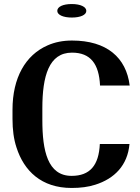

<svg xmlns="http://www.w3.org/2000/svg" viewBox="-20 -922 694 952"><path d="M42 -332C42 -279 48 -232 62 -190C99 -75 185 10 335 10C379 10 418 5 452 -6C548 -36 613 -103 622 -208H475C470 -102 426 -50 335 -50C216 -50 190 -175 190 -326V-385C190 -544 222 -661 337 -661C429 -661 471 -605 476 -498H623C606 -636 510 -721 337 -721C292 -721 252 -713 216 -697C106 -649 42 -536 42 -378ZM264 -868C264 -848 294 -835 336 -835C379 -835 408 -848 408 -868C408 -888 379 -902 336 -902C293 -902 264 -889 264 -868Z"/></svg>

Font: Aerodynamic
Style: Regular
Weight: 500
Designer: Google
Version: Version 2.000980; 2014